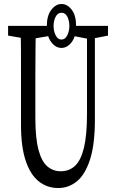

<svg xmlns="http://www.w3.org/2000/svg" viewBox="-20 -947 588 973"><path d="M274.9 5.9Q219.2 5.9 176.8 -27.6Q134.3 -61 110.4 -131.8Q86.4 -202.6 86.4 -314V-444.3Q86.4 -506.8 86.4 -568.4Q86.4 -629.9 86.2 -692.4Q85.9 -754.9 84 -815.9H161.6Q160.6 -755.9 159.9 -694.1Q159.2 -632.3 159.2 -569.8Q159.2 -507.3 159.2 -444.3V-349.1Q159.2 -247.6 175 -188Q190.9 -128.4 220 -103.8Q249 -79.1 287.6 -79.1Q331.5 -79.1 361.1 -107.4Q390.6 -135.7 405.8 -200Q420.9 -264.2 420.9 -370.1V-815.9H460.9V-340.8Q460.9 -214.8 436.3 -138.7Q411.6 -62.5 369.9 -28.3Q328.1 5.9 274.9 5.9ZM21 -766.6V-815.9H240.2V-766.6L138.2 -749H122.6ZM341.8 -766.6V-815.9H527.3V-766.6L442.4 -750H426.8ZM291.5 -704.1Q262.2 -704.1 239.7 -733.4Q217.3 -762.7 217.3 -814.9Q217.3 -867.7 240 -897.2Q262.7 -926.8 291.5 -926.8Q320.8 -926.8 343.3 -897.9Q365.7 -869.1 365.7 -814.9Q365.7 -763.2 343.3 -733.6Q320.8 -704.1 291.5 -704.1ZM291.5 -746.6Q310.5 -746.6 321 -768.3Q331.5 -790 331.5 -814.9Q331.5 -841.8 321.5 -862.1Q311.5 -882.3 291.5 -882.3Q272.5 -882.3 262 -862.1Q251.5 -841.8 251.5 -814.9Q251.5 -790 262 -768.3Q272.5 -746.6 291.5 -746.6Z"/></svg>

Font: Scarab Serif
Style: Regular
Weight: 400
Designer: John Roberts
Foundry: Scarab
Version: 1.0